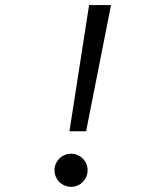

<svg xmlns="http://www.w3.org/2000/svg" viewBox="-20 -718 626 748"><path d="M250.5 -206.5H315.4L412.6 -698.2H327.1ZM256.8 9.8C292.5 9.8 321.3 -19 321.3 -54.7C321.3 -90.3 292.5 -119.1 256.8 -119.1C221.2 -119.1 192.4 -90.3 192.4 -54.7C192.4 -19 221.2 9.8 256.8 9.8Z"/></svg>

Font: Cascadia Code PL SemiLight
Style: Italic
Weight: 350
Italic angle: -10°
Monospace: yes
Designer: Aaron Bell
Foundry: Saja Typeworks
Version: Version 2404.023